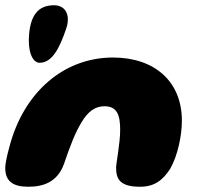

<svg xmlns="http://www.w3.org/2000/svg" viewBox="-25 -700 754 731"><path d="M126 -461C173.5 -461 202 -516.5 227.5 -592.5C244.5 -644.5 223 -680 181 -680C120 -680 92.5 -641.5 86 -571.5C79.5 -508.5 97 -461 126 -461ZM83 11C140.5 11 193.5 -7 218.5 -75.5C242.5 -146.5 262.5 -197.5 285.5 -234.5C310 -275.5 337 -295.5 372.5 -295.5C421.5 -295.5 432.5 -261 432.5 -205.5C432.5 -153.5 417 -79 417 -61.5C417 -16 434 11 508.5 11C562 11 594.5 -13 623 -57.5C651 -106 667.5 -183 667.5 -240.5C667.5 -389.5 564 -481 405 -481C216.5 -481 64.5 -347 11 -141.5C3 -113 -5 -79 -5 -60.5C-5 -8.5 26 11 83 11Z"/></svg>

Font: Gluten
Style: Bold Italic
Weight: 700
Italic angle: -13°
Designer: Tyler Finck
Foundry: Etcetera Type Company
Version: Version 0.920